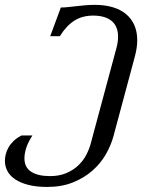

<svg xmlns="http://www.w3.org/2000/svg" viewBox="-59 -549 609 778"><path d="M72.3 0Q54.2 28.3 47.1 51Q40 73.7 40 92.3Q40 129.4 67.4 147Q94.7 164.6 144 164.6Q180.7 164.6 208.7 152.8Q236.8 141.1 256.8 122.6Q276.9 104 289.3 80.8Q301.8 57.6 308.1 34.7L413.1 -355.5Q419.4 -378.9 419.4 -400.4Q419.4 -419.9 413.6 -435.5Q407.7 -451.2 395.3 -462.4Q382.8 -473.6 363.8 -479.7Q344.7 -485.8 318.4 -485.8Q273.9 -485.8 241.5 -464.8Q209 -443.8 183.6 -402.3H144.5L187.5 -518.6Q201.7 -518.6 217 -520.3Q232.4 -522 249.8 -523.9Q267.1 -525.9 285.9 -527.6Q304.7 -529.3 325.7 -529.3Q365.7 -529.3 397.7 -519.8Q429.7 -510.3 451.7 -491.9Q473.6 -473.6 485.4 -447Q497.1 -420.4 497.1 -386.2Q497.1 -356.9 488.3 -323.2L400.9 2.4Q391.1 39.1 370.1 75.9Q349.1 112.8 315.9 142.1Q282.7 171.4 237.1 189.9Q191.4 208.5 132.3 208.5Q88.9 208.5 56.9 200.4Q24.9 192.4 3.4 178.2Q-18.1 164.1 -28.6 144.8Q-39.1 125.5 -39.1 103Q-39.1 90.8 -35.9 76.9Q-32.7 63 -24.9 49.1Q-17.1 35.2 -4.2 22.5Q8.8 9.8 28.3 0Z"/></svg>

Font: Arian Grqi
Style: Italic
Weight: 400
Italic angle: -15°
Designer: Ruben Hakobyan (Tarumian)
Foundry: Ruben Hakobyan (Tarumian)
Version: Version 1.002